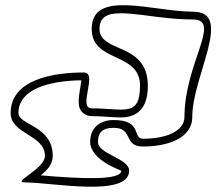

<svg xmlns="http://www.w3.org/2000/svg" viewBox="-20 -702 854 739"><path d="M153 -102C153 -52 25 0 75 0C179 0 477 59 477 -45C477 -93 357 -108 357 -156C357 -195 378 -210 417 -210C496 -210 452 -138 531 -138C617 -138 720 -166 720 -252C720 -410 881 -657 723 -657C569 -657 333 -745 333 -591C333 -459 519 -504 519 -372C519 -249 456 -285 333 -285C278 -285 358 -423 303 -423C177 -423 21 -393 21 -267C21 -185 153 -184 153 -102ZM183 -102C183 -219 51 -220 51 -267C51 -358 166 -391 293 -393C292 -374 283 -342 283 -312C283 -301 283 -287 294 -273C304 -261 319 -255 333 -255C376 -255 412 -250 444 -250C507 -250 549 -283 549 -372C549 -541 363 -496 363 -591C363 -700 536 -627 723 -627C835 -627 690 -457 690 -252C690 -197 619 -168 531 -168C487 -168 531 -240 417 -240C368 -240 327 -213 327 -156C327 -86 446 -46 447 -45C446 -6 289 -14 137 -27C157 -44 183 -66 183 -102Z"/></svg>

Font: Camosport
Style: Oln
Weight: 400
Version: Version 001.000